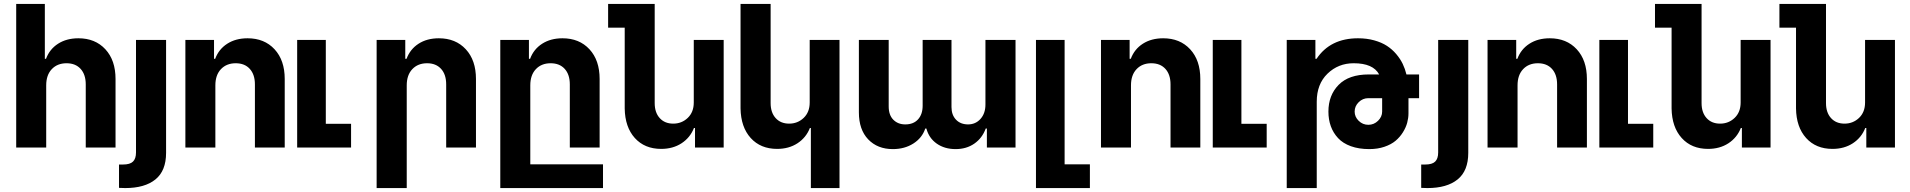

<svg xmlns="http://www.w3.org/2000/svg" viewBox="-20 -747 9669 972"><path d="M213.9 -314.9V0H62V-727.1H207V-449.2H212.9Q231 -498 273.9 -525.6Q316.9 -553.2 377 -553.2Q461.9 -553.2 513.4 -497.6Q564.9 -441.9 564.9 -347.2V0H414.1V-319.8Q414.1 -369.6 388.2 -398.2Q362.3 -426.8 316.9 -426.8Q270.5 -426.8 242.2 -397Q213.9 -367.2 213.9 -314.9Z M668.5 24.9V-544.9H820.8V26.9Q820.8 117.7 766.8 161.4Q712.9 205.1 613.8 205.1Q608.4 205.1 598.6 204.6Q588.9 204.1 582.5 204.1V85.9H602.5Q638.2 85.9 653.3 71Q668.5 56.2 668.5 24.9Z M1070.3 -314.9V0H918.5V-544.9H1063.5V-449.2H1069.3Q1087.4 -498 1130.4 -525.6Q1173.3 -553.2 1233.4 -553.2Q1318.4 -553.2 1369.9 -497.6Q1421.4 -441.9 1421.4 -347.2V0H1270.5V-319.8Q1270.5 -369.6 1244.6 -398.2Q1218.8 -426.8 1173.3 -426.8Q1127 -426.8 1098.6 -397Q1070.3 -367.2 1070.3 -314.9Z M1757.3 0H1484.4V-544.9H1629.4V-120.1H1757.3Z M2039.1 -314.9V205.1H1886.7V-544.9H2031.7V-449.2H2038.1Q2056.2 -498 2098.9 -525.6Q2141.6 -553.2 2201.7 -553.2Q2286.6 -553.2 2338.1 -497.6Q2389.6 -441.9 2389.6 -347.2V0H2238.8V-319.8Q2238.8 -370.1 2212.9 -398.4Q2187 -426.8 2142.1 -426.8Q2095.7 -426.8 2067.4 -397Q2039.1 -367.2 2039.1 -314.9Z M3032.7 85V205.1H2512.7V-544.9H2657.7V-449.2H2663.6Q2681.6 -498 2724.6 -525.6Q2767.6 -553.2 2827.6 -553.2Q2912.6 -553.2 2964.1 -497.6Q3015.6 -441.9 3015.6 -347.2V0H2864.7V-319.8Q2864.7 -369.6 2838.9 -398.2Q2813 -426.8 2767.6 -426.8Q2721.2 -426.8 2692.9 -397Q2664.6 -367.2 2664.6 -314.9V85Z M3492.2 -231.9V-544.9H3643.6V0H3498.5V-99.1H3493.2Q3474.1 -50.3 3430.4 -21.7Q3386.7 6.8 3327.1 6.8Q3243.7 6.8 3193.8 -48.3Q3144 -103.5 3142.6 -198.2V-606.9H3058.6V-727.1H3294.4V-225.1Q3294.4 -177.2 3319.8 -149.2Q3345.2 -121.1 3388.2 -121.1Q3431.2 -121.1 3461.7 -150.1Q3492.2 -179.2 3492.2 -228Z M4079.1 -231.9V-544.9H4230V205.1H4085V-99.1H4080.1Q4061 -50.3 4017.3 -21.7Q3973.6 6.8 3914.1 6.8Q3830.6 6.8 3780.5 -48.3Q3730.5 -103.5 3729 -198.2V-727.1H3881.3V-225.1Q3881.3 -177.2 3906.7 -149.2Q3932.1 -121.1 3975.1 -121.1Q4018.1 -121.1 4048.6 -150.1Q4079.1 -179.2 4079.1 -228Z M4968.8 -544.9H5121.1V0H4976.1V-96.2H4970.2Q4952.6 -47.9 4912.6 -20Q4872.6 7.8 4817.9 7.8Q4761.7 7.8 4722.2 -20Q4682.6 -47.9 4669.9 -96.2H4664.1Q4648.4 -48.8 4604 -20.5Q4559.6 7.8 4500 7.8Q4422.4 7.8 4375.2 -41.5Q4328.1 -90.8 4328.1 -178.2V-544.9H4479V-208Q4479 -164.6 4502.4 -140.9Q4525.9 -117.2 4563 -117.2Q4604.5 -117.2 4627.7 -142.8Q4650.9 -168.5 4650.9 -211.9V-544.9H4796.9V-205.1Q4796.9 -165 4819.8 -141.1Q4842.8 -117.2 4880.9 -117.2Q4918.9 -117.2 4943.8 -145Q4968.8 -172.9 4968.8 -217.8Z M5497.6 205.1H5224.6V-544.9H5369.6V85H5497.6Z M5705.6 -314.9V0H5553.7V-544.9H5698.7V-449.2H5704.6Q5722.7 -498 5765.6 -525.6Q5808.6 -553.2 5868.7 -553.2Q5953.6 -553.2 6005.1 -497.6Q6056.6 -441.9 6056.6 -347.2V0H5905.8V-319.8Q5905.8 -369.6 5879.9 -398.2Q5854 -426.8 5808.6 -426.8Q5762.2 -426.8 5733.9 -397Q5705.6 -367.2 5705.6 -314.9Z M6392.6 0H6119.6V-544.9H6264.6V-120.1H6392.6Z M6977.1 -182.1V-250H6907.2Q6878.9 -250 6858.4 -229.7Q6837.9 -209.5 6837.9 -182.1Q6837.9 -155.3 6858.4 -135.3Q6878.9 -115.2 6907.2 -115.2Q6935.5 -115.2 6956.3 -135.5Q6977.1 -155.8 6977.1 -182.1ZM6833 -426.8Q6754.9 -426.8 6700.4 -374Q6646 -321.3 6646 -231.9V205.1H6494.1V-544.9H6639.2V-449.2H6645Q6714.4 -553.2 6855 -553.2Q6899.4 -553.2 6937 -542.7Q6974.6 -532.2 7001.2 -514.9Q7027.8 -497.6 7048.3 -473.4Q7068.8 -449.2 7081.1 -423.8Q7093.3 -398.4 7100.1 -370.1H7164.1V-250H7110.4V-172.9Q7110.4 -149.9 7104 -126Q7097.7 -102.1 7082.5 -77.6Q7067.4 -53.2 7045.2 -34.4Q7022.9 -15.6 6988.5 -3.9Q6954.1 7.8 6912.1 7.8Q6859.4 7.8 6818.8 -6.8Q6778.3 -21.5 6753.9 -47.9Q6729.5 -74.2 6717.3 -107.9Q6705.1 -141.6 6705.1 -182.1Q6705.1 -264.6 6756.8 -317.4Q6808.6 -370.1 6909.2 -370.1H6961.9Q6931.6 -426.8 6833 -426.8Z M7260.7 24.9V-544.9H7413.1V26.9Q7413.1 117.7 7359.1 161.4Q7305.2 205.1 7206.1 205.1Q7200.7 205.1 7190.9 204.6Q7181.2 204.1 7174.8 204.1V85.9H7194.8Q7230.5 85.9 7245.6 71Q7260.7 56.2 7260.7 24.9Z M7662.6 -314.9V0H7510.7V-544.9H7655.8V-449.2H7661.6Q7679.7 -498 7722.7 -525.6Q7765.6 -553.2 7825.7 -553.2Q7910.6 -553.2 7962.2 -497.6Q8013.7 -441.9 8013.7 -347.2V0H7862.8V-319.8Q7862.8 -369.6 7836.9 -398.2Q7811 -426.8 7765.6 -426.8Q7719.2 -426.8 7690.9 -397Q7662.6 -367.2 7662.6 -314.9Z M8349.6 0H8076.7V-544.9H8221.7V-120.1H8349.6Z M8792 -231.9V-544.9H8943.4V0H8798.3V-99.1H8793Q8773.9 -50.3 8730.2 -21.7Q8686.5 6.8 8627 6.8Q8543.5 6.8 8493.7 -48.3Q8443.8 -103.5 8442.4 -198.2V-606.9H8358.4V-727.1H8594.2V-225.1Q8594.2 -177.2 8619.6 -149.2Q8645 -121.1 8688 -121.1Q8731 -121.1 8761.5 -150.1Q8792 -179.2 8792 -228Z M9421.9 -231.9V-544.9H9573.2V0H9428.2V-99.1H9422.9Q9403.8 -50.3 9360.1 -21.7Q9316.4 6.8 9256.8 6.8Q9173.3 6.8 9123.5 -48.3Q9073.7 -103.5 9072.3 -198.2V-606.9H8988.3V-727.1H9224.1V-225.1Q9224.1 -177.2 9249.5 -149.2Q9274.9 -121.1 9317.9 -121.1Q9360.8 -121.1 9391.4 -150.1Q9421.9 -179.2 9421.9 -228Z"/></svg>

Font: Telcell.Market
Style: Bold
Weight: 700
Designer: Rasmus Andersson, Sedrak Mkrtchyan
Version: Version 3.019;git-0a5106e0b